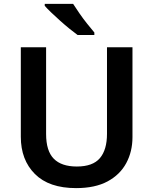

<svg xmlns="http://www.w3.org/2000/svg" viewBox="-20 -957 788 987"><path d="M661 -252Q661 -178 629 -118.5Q597 -59 533 -24.5Q469 10 371 10Q232 10 159.5 -62.5Q87 -135 87 -254V-714H217V-268Q217 -181 256.5 -141Q296 -101 375 -101Q457 -101 493.5 -144Q530 -187 530 -269V-714H661ZM356 -937Q370 -915 389 -887.5Q408 -860 428.5 -834.5Q449 -809 465 -790V-777H379Q361 -790 337 -809.5Q313 -829 288.5 -851Q264 -873 243 -893Q222 -913 210 -927V-937Z"/></svg>

Font: Noto Sans Kawi SemiBold
Style: Regular
Weight: 600
Designer: Fadhl Haqq
Version: Version 1.000